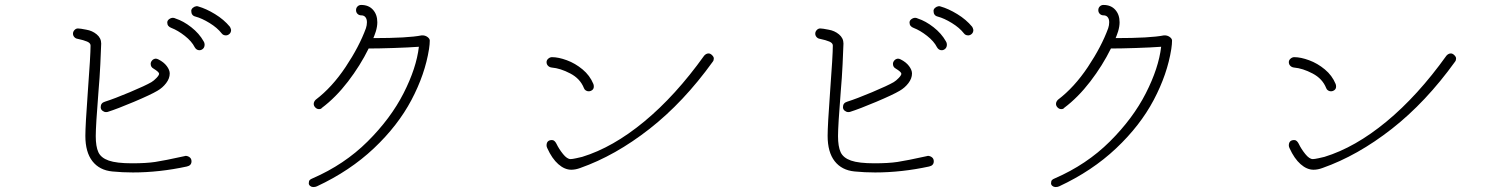

<svg xmlns="http://www.w3.org/2000/svg" viewBox="-20 -790 6040 776"><path d="M434 -97Q382 -102 353.5 -138.5Q325 -175 325 -241Q325 -283 335 -420Q346 -567 346 -606Q346 -616 332 -622Q318 -628 294 -633Q286 -634 280.5 -640Q275 -646 275 -654Q275 -662 281 -668.5Q287 -675 295 -675Q304 -675 329 -670Q353 -666 371 -651Q389 -636 389 -614Q388 -584 385.5 -530.5Q383 -477 378 -420Q367 -282 367 -240Q367 -198 377.5 -175Q388 -152 419.5 -141Q451 -130 514 -130Q571 -130 607.5 -135.5Q644 -141 726 -159Q728 -160 732 -160Q741 -159 747.5 -153.5Q754 -148 754 -138Q754 -121 735 -117Q624 -93 517 -93Q474 -93 434 -97ZM387 -357Q387 -374 404 -379Q442 -391 505 -417.5Q568 -444 592 -458Q602 -464 612.5 -475Q623 -486 623 -492Q623 -499 600 -513Q589 -519 589 -532Q589 -539 594.5 -545.5Q600 -552 609 -553Q614 -553 620 -550Q642 -539 654 -523Q666 -507 666 -493Q666 -473 651.5 -454Q637 -435 616 -423Q589 -407 521.5 -378.5Q454 -350 416 -338Q414 -337 408 -337Q401 -337 394 -342.5Q387 -348 387 -357ZM876 -655Q858 -678 827 -697Q796 -716 770 -723Q753 -727 753 -746Q753 -753 759.5 -758.5Q766 -764 774 -765Q779 -765 781 -764Q813 -755 849 -733Q885 -711 909 -682Q912 -678 914 -669Q914 -659 907.5 -653Q901 -647 893 -647Q882 -647 876 -655ZM767 -599Q755 -623 727 -645Q699 -667 673 -677Q656 -683 656 -699Q656 -707 663.5 -712.5Q671 -718 679 -718Q684 -718 690 -715Q721 -705 753 -680Q785 -655 803 -623Q807 -617 807 -610Q807 -599 800.5 -593Q794 -587 786 -587Q774 -587 767 -599Z M1717 -626Q1717 -612 1714 -592Q1698 -490 1643 -386Q1588 -282 1491 -190.5Q1394 -99 1261 -37Q1255 -34 1246 -34Q1239 -34 1233.5 -38.5Q1228 -43 1228 -49Q1228 -58 1231.5 -62Q1235 -66 1243 -69Q1372 -125 1465.5 -218Q1559 -311 1611 -413Q1663 -515 1673 -601Q1632 -598 1571 -596Q1510 -594 1470 -594Q1436 -525 1386.5 -460.5Q1337 -396 1281 -354Q1278 -349 1269 -349Q1261 -349 1254.5 -355.5Q1248 -362 1248 -370Q1248 -379 1256 -387Q1322 -437 1377 -519.5Q1432 -602 1459 -676Q1463 -688 1463 -700Q1463 -713 1457 -720.5Q1451 -728 1440 -728Q1431 -728 1425 -734Q1419 -740 1419 -749Q1419 -758 1425 -764Q1431 -770 1440 -770Q1470 -770 1487.5 -750.5Q1505 -731 1505 -700Q1505 -683 1499 -663Q1493 -645 1489 -636Q1629 -636 1684 -647H1690Q1701 -646 1709 -639.5Q1717 -633 1717 -626Z M2192 -191Q2189 -197 2189 -202Q2189 -224 2211 -224Q2217 -224 2221.5 -219.5Q2226 -215 2229 -209Q2239 -188 2255.5 -167.5Q2272 -147 2286 -147Q2293 -147 2309 -150.5Q2325 -154 2333 -156Q2457 -194 2583.5 -298.5Q2710 -403 2826 -565Q2834 -574 2844 -574Q2851 -574 2858 -567Q2865 -560 2865 -554Q2865 -546 2861 -541Q2743 -377 2605 -269Q2467 -161 2325 -111Q2306 -104 2289 -104Q2262 -104 2236.5 -126.5Q2211 -149 2192 -191ZM2340 -434Q2325 -472 2285 -493Q2245 -514 2210 -517Q2201 -518 2195 -524Q2189 -530 2189 -539Q2189 -547 2196 -553Q2203 -559 2211 -559Q2237 -559 2271 -546.5Q2305 -534 2334.5 -509.5Q2364 -485 2378 -451Q2380 -447 2380 -440Q2380 -431 2373.5 -426Q2367 -421 2359 -421Q2353 -421 2347.5 -424.5Q2342 -428 2340 -434Z M3434 -97Q3382 -102 3353.5 -138.5Q3325 -175 3325 -241Q3325 -283 3335 -420Q3346 -567 3346 -606Q3346 -616 3332 -622Q3318 -628 3294 -633Q3286 -634 3280.5 -640Q3275 -646 3275 -654Q3275 -662 3281 -668.5Q3287 -675 3295 -675Q3304 -675 3329 -670Q3353 -666 3371 -651Q3389 -636 3389 -614Q3388 -584 3385.5 -530.5Q3383 -477 3378 -420Q3367 -282 3367 -240Q3367 -198 3377.5 -175Q3388 -152 3419.5 -141Q3451 -130 3514 -130Q3571 -130 3607.5 -135.5Q3644 -141 3726 -159Q3728 -160 3732 -160Q3741 -159 3747.5 -153.5Q3754 -148 3754 -138Q3754 -121 3735 -117Q3624 -93 3517 -93Q3474 -93 3434 -97ZM3387 -357Q3387 -374 3404 -379Q3442 -391 3505 -417.5Q3568 -444 3592 -458Q3602 -464 3612.5 -475Q3623 -486 3623 -492Q3623 -499 3600 -513Q3589 -519 3589 -532Q3589 -539 3594.5 -545.5Q3600 -552 3609 -553Q3614 -553 3620 -550Q3642 -539 3654 -523Q3666 -507 3666 -493Q3666 -473 3651.5 -454Q3637 -435 3616 -423Q3589 -407 3521.5 -378.5Q3454 -350 3416 -338Q3414 -337 3408 -337Q3401 -337 3394 -342.5Q3387 -348 3387 -357ZM3876 -655Q3858 -678 3827 -697Q3796 -716 3770 -723Q3753 -727 3753 -746Q3753 -753 3759.5 -758.5Q3766 -764 3774 -765Q3779 -765 3781 -764Q3813 -755 3849 -733Q3885 -711 3909 -682Q3912 -678 3914 -669Q3914 -659 3907.5 -653Q3901 -647 3893 -647Q3882 -647 3876 -655ZM3767 -599Q3755 -623 3727 -645Q3699 -667 3673 -677Q3656 -683 3656 -699Q3656 -707 3663.5 -712.5Q3671 -718 3679 -718Q3684 -718 3690 -715Q3721 -705 3753 -680Q3785 -655 3803 -623Q3807 -617 3807 -610Q3807 -599 3800.5 -593Q3794 -587 3786 -587Q3774 -587 3767 -599Z M4717 -626Q4717 -612 4714 -592Q4698 -490 4643 -386Q4588 -282 4491 -190.5Q4394 -99 4261 -37Q4255 -34 4246 -34Q4239 -34 4233.5 -38.5Q4228 -43 4228 -49Q4228 -58 4231.5 -62Q4235 -66 4243 -69Q4372 -125 4465.5 -218Q4559 -311 4611 -413Q4663 -515 4673 -601Q4632 -598 4571 -596Q4510 -594 4470 -594Q4436 -525 4386.5 -460.5Q4337 -396 4281 -354Q4278 -349 4269 -349Q4261 -349 4254.5 -355.5Q4248 -362 4248 -370Q4248 -379 4256 -387Q4322 -437 4377 -519.5Q4432 -602 4459 -676Q4463 -688 4463 -700Q4463 -713 4457 -720.5Q4451 -728 4440 -728Q4431 -728 4425 -734Q4419 -740 4419 -749Q4419 -758 4425 -764Q4431 -770 4440 -770Q4470 -770 4487.5 -750.5Q4505 -731 4505 -700Q4505 -683 4499 -663Q4493 -645 4489 -636Q4629 -636 4684 -647H4690Q4701 -646 4709 -639.5Q4717 -633 4717 -626Z M5192 -191Q5189 -197 5189 -202Q5189 -224 5211 -224Q5217 -224 5221.5 -219.5Q5226 -215 5229 -209Q5239 -188 5255.5 -167.5Q5272 -147 5286 -147Q5293 -147 5309 -150.5Q5325 -154 5333 -156Q5457 -194 5583.5 -298.5Q5710 -403 5826 -565Q5834 -574 5844 -574Q5851 -574 5858 -567Q5865 -560 5865 -554Q5865 -546 5861 -541Q5743 -377 5605 -269Q5467 -161 5325 -111Q5306 -104 5289 -104Q5262 -104 5236.5 -126.5Q5211 -149 5192 -191ZM5340 -434Q5325 -472 5285 -493Q5245 -514 5210 -517Q5201 -518 5195 -524Q5189 -530 5189 -539Q5189 -547 5196 -553Q5203 -559 5211 -559Q5237 -559 5271 -546.5Q5305 -534 5334.5 -509.5Q5364 -485 5378 -451Q5380 -447 5380 -440Q5380 -431 5373.5 -426Q5367 -421 5359 -421Q5353 -421 5347.5 -424.5Q5342 -428 5340 -434Z"/></svg>

Font: Tsukimi Rounded Light
Style: Regular
Weight: 300
Designer: Takashi Funayama
Foundry: Takashi Funayama
Version: Version 1.032; ttfautohint (v1.8.3)